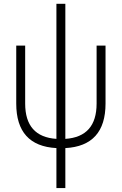

<svg xmlns="http://www.w3.org/2000/svg" viewBox="-20 -752 626 987"><path d="M270 214.8V9.3Q63.5 -2 63.5 -219.7V-517.6H109.4V-219.7Q109.4 -48.8 270 -38.1V-732.4H315.9V-38.1Q476.6 -48.8 476.6 -219.7V-517.6H522.5V-219.7Q522.5 -2 315.9 9.3V214.8Z"/></svg>

Font: Caskaydia Cove ExtraLight
Style: Regular
Weight: 200
Monospace: yes
Designer: Aaron Bell
Foundry: Saja Typeworks
Version: Version 4.300; ttfautohint (v1.8.3)